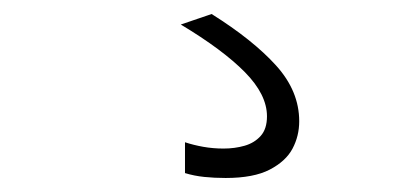

<svg xmlns="http://www.w3.org/2000/svg" viewBox="-20 -35 590 274"><path d="M302 219Q286 219 271.5 217.5Q257 216 244 212V168Q256 172 270 174.5Q284 177 299 177Q315 177 329 173Q343 169 352 159Q361 149 361 131Q361 100 329.5 68Q298 36 238 0L282 -15Q341 22 374 58.5Q407 95 407 138Q407 159 397.5 177Q388 195 365 207Q342 219 302 219Z"/></svg>

Font: M PLUS Code Latin SemiExpanded Light
Style: Regular
Weight: 300
Width: 6
Designer: Coji Morishita
Foundry: UNDERFOREST DESIGN
Version: Version 1.002; ttfautohint (v1.8.3)